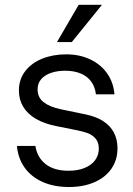

<svg xmlns="http://www.w3.org/2000/svg" viewBox="-20 -749 540 778"><path d="M48.8 -157.7H123.5Q130.4 -111.3 164.8 -84.2Q199.2 -57.1 257.8 -57.1Q295.4 -57.1 323.2 -68.6Q351.1 -80.1 365.7 -100.3Q380.4 -120.6 380.4 -147Q380.4 -172.4 367.2 -187.5Q354 -202.6 335.4 -209.5Q316.9 -216.3 292 -221.2L209 -237.8Q159.2 -247.6 125.2 -267.6Q91.3 -287.6 74 -316.4Q56.6 -345.2 56.6 -382.3Q56.6 -427.7 82.3 -460.9Q107.9 -494.1 151.6 -511.5Q195.3 -528.8 248.5 -528.8Q302.2 -528.8 345.2 -508.5Q388.2 -488.3 414.1 -451.7Q439.9 -415 443.8 -366.7H368.7Q365.2 -396.5 349.9 -418Q334.5 -439.5 307.6 -450.9Q280.8 -462.4 244.1 -462.4Q211.9 -462.4 186.5 -453.6Q161.1 -444.8 146.7 -428Q132.3 -411.1 132.3 -386.7Q132.3 -354 157.2 -334.7Q182.1 -315.4 226.6 -306.2L328.1 -285.2Q369.6 -276.4 397.9 -258.3Q426.3 -240.2 441.2 -212.4Q456.1 -184.6 456.1 -147.9Q456.1 -100.6 431.2 -64.9Q406.2 -29.3 361.8 -10.3Q317.4 8.8 259.3 8.8Q197.8 8.8 151.6 -12.2Q105.5 -33.2 79.1 -70.8Q52.7 -108.4 48.8 -157.7ZM393.1 -729.5H298.8L210.9 -578.6H271Z"/></svg>

Font: Wand UI Pro
Style: Regular
Weight: 400
Designer: Andreas Faust
Version: Version 1.003;FEAKit 1.0